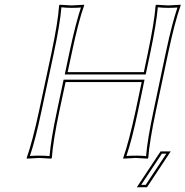

<svg xmlns="http://www.w3.org/2000/svg" viewBox="-20 -668 784 812"><path d="M605.5 -444.8Q632.8 -574.2 638.2 -645L640.6 -647.9Q642.6 -647.9 690.9 -645Q690.9 -645 743.7 -647.9L744.1 -645Q719.7 -577.6 691.4 -444.8L639.6 -200.2Q612.3 -70.8 606.9 0L604.5 2.9Q602.5 2.9 554.2 0Q554.2 0 501.5 2.9L501 0Q525.4 -68.8 553.7 -200.2L579.1 -320.8H257.3L231.4 -200.2Q204.1 -70.8 199.2 0L196.3 2.9Q194.3 2.9 146 0Q146 0 93.3 2.9L92.8 0Q117.2 -68.8 145.5 -200.2L197.8 -444.8Q225.1 -574.2 230 -645L232.9 -647.9Q234.9 -647.9 283.2 -645Q283.2 -645 335.9 -647.9V-645Q311.5 -577.6 283.7 -444.8L266.1 -362.8H588.4ZM659.2 -27.8H702.1L601.6 124H558.6ZM615.2 -442.9 596.2 -353H253.9L273.9 -447.3Q300.3 -570.8 322.3 -636.2Q303.7 -634.8 283.2 -634.8Q257.8 -634.8 239.7 -637.2Q233.9 -566.4 207.5 -442.9L155.3 -197.8Q129.4 -75.2 106.4 -8.3Q125 -9.8 146 -9.8Q171.4 -9.8 189.5 -7.8Q195.3 -78.6 221.7 -202.1L249 -331.1H591.3L563.5 -197.8Q537.6 -75.2 514.6 -8.3Q533.2 -9.8 554.2 -9.8Q579.6 -9.8 597.7 -7.8Q603.5 -78.6 629.9 -202.1L681.6 -447.3Q708 -570.8 730.5 -636.2Q711.9 -634.8 690.9 -634.8Q665.5 -634.8 647.5 -637.2Q641.1 -565.9 615.2 -442.9ZM664.6 -18.1 577.1 113.8H596.2L683.6 -18.1Z"/></svg>

Font: Linux Biolinum Outline O
Style: Italic
Weight: 400
Italic angle: -12°
Designer: Philipp H. Poll
Foundry: Philipp H. Poll
Version: Version 0.6.2